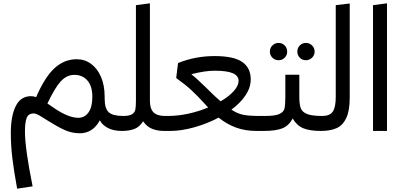

<svg xmlns="http://www.w3.org/2000/svg" viewBox="-20 -787 2416 1154"><path d="M733 -47 713 0Q663 0 629 -17.5Q595 -35 580 -64Q560 -26 529.5 -6Q499 14 460 14Q411 14 366.5 -6.5Q322 -27 262 -65Q228 -87 211.5 -96Q195 -105 182 -105Q150 -105 140 -77.5Q130 -50 130 3Q130 105 176 333L83 347Q64 243 54.5 165.5Q45 88 45 12Q45 -89 74.5 -149Q104 -209 167 -209Q182 -209 197 -203Q250 -325 308.5 -378Q367 -431 441 -431Q489 -431 527 -403.5Q565 -376 587 -325Q609 -274 609 -206V-195Q609 -134 634 -112Q659 -90 721 -90ZM535 -205Q535 -269 505.5 -303Q476 -337 427 -337Q381 -337 345.5 -298.5Q310 -260 265 -165Q272 -160 310.5 -134Q349 -108 385 -93.5Q421 -79 451 -79Q489 -79 512 -111.5Q535 -144 535 -205Z M985 -45 965 0Q928 0 896 -12Q864 -24 840 -58Q819 -24 788 -12Q757 0 713 0L693 -45L721 -90Q757 -90 773.5 -100.5Q790 -111 793.5 -128.5Q797 -146 797 -181V-756L881 -767V-181Q881 -134 902.5 -112Q924 -90 973 -90Z M1584 -45 1564 0H1522Q1454 0 1399 -20Q1344 -40 1294 -80Q1224 -43 1146.5 -21.5Q1069 0 1004 0H965L945 -45L973 -90H988Q1048 -90 1111 -103.5Q1174 -117 1231 -141L1207 -167Q1167 -211 1131 -244.5Q1095 -278 1039 -318L1050 -408Q1153 -450 1270 -450Q1385 -450 1436 -414.5Q1487 -379 1487 -310Q1487 -261 1456 -214.5Q1425 -168 1371 -128Q1405 -105 1440 -97.5Q1475 -90 1542 -90H1572ZM1222 -257Q1275 -204 1306 -178Q1356 -207 1385 -239.5Q1414 -272 1414 -301Q1414 -332 1379 -347Q1344 -362 1270 -362Q1212 -362 1130 -341Q1159 -318 1187.5 -290Q1216 -262 1222 -257Z M1930 -45 1910 0Q1842 0 1803 -16Q1764 -32 1739 -75Q1716 -31 1676.5 -15.5Q1637 0 1564 0L1544 -45L1573 -90Q1634 -90 1659.5 -102Q1685 -114 1690 -135Q1695 -156 1695 -205V-338H1779V-205Q1779 -159 1788 -136Q1797 -113 1826.5 -101.5Q1856 -90 1918 -90ZM1602 -477Q1602 -499 1617.5 -514Q1633 -529 1654 -529Q1676 -529 1691 -514Q1706 -499 1706 -477Q1706 -455 1691 -440Q1676 -425 1654 -425Q1633 -425 1617.5 -440Q1602 -455 1602 -477ZM1767 -477Q1767 -499 1782 -514Q1797 -529 1819 -529Q1840 -529 1855.5 -514Q1871 -499 1871 -477Q1871 -455 1855.5 -440Q1840 -425 1819 -425Q1797 -425 1782 -440Q1767 -455 1767 -477Z M1890 -45 1918 -90Q1962 -90 1980 -116Q1998 -142 1998 -205V-756L2082 -766V-201Q2082 -121 2061 -77Q2040 -33 2002.5 -16.5Q1965 0 1910 0Z M2222 0V-756L2306 -767V0Z"/></svg>

Font: Fira GO
Style: Regular
Weight: 400
Designer: Carrois Corporate
Foundry: Carrois Corporate GbR
Version: Version 0.300